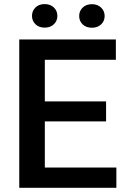

<svg xmlns="http://www.w3.org/2000/svg" viewBox="-20 -900 605 920"><path d="M537.6 -97.2V0H72.3V-710.9H535.2V-613.3H194.8V-414.1H488.3V-318.4H194.8V-97.2ZM133.3 -823.7Q133.3 -847.7 149.9 -864Q166.5 -880.4 193.8 -880.4Q221.7 -880.4 238.3 -864Q254.9 -847.7 254.9 -823.7Q254.9 -800.3 238.3 -783.9Q221.7 -767.6 193.8 -767.6Q166.5 -767.6 149.9 -783.9Q133.3 -800.3 133.3 -823.7ZM359.4 -823.2Q359.4 -847.2 376 -863.5Q392.6 -879.9 420.4 -879.9Q447.8 -879.9 464.6 -863.5Q481.4 -847.2 481.4 -823.2Q481.4 -799.3 464.6 -783.2Q447.8 -767.1 420.4 -767.1Q392.6 -767.1 376 -783.2Q359.4 -799.3 359.4 -823.2Z"/></svg>

Font: Vazirmatn UI Medium
Style: Regular
Weight: 500
Designer: Saber Rastikerdar
Foundry: Saber Rastikerdar
Version: Version 33.003